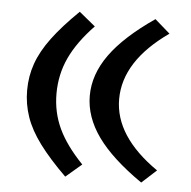

<svg xmlns="http://www.w3.org/2000/svg" viewBox="-44 -584 631 635"><g transform="rotate(5 271.0 -266.5)"><path d="M195.8 -539.6 249.5 -495.6Q193.8 -437.5 168.2 -382.1Q142.6 -326.7 142.6 -263.2Q142.6 -201.7 167.7 -147.9Q192.9 -94.2 248 -37.1L195.3 7.8Q140.6 -45.9 107.4 -90.6Q74.2 -135.3 59.6 -177.7Q44.9 -220.2 44.9 -266.1Q44.9 -312.5 59.8 -354.7Q74.7 -397 107.9 -441.7Q141.1 -486.3 195.8 -539.6ZM447.3 -537.1 497.6 -493.2Q350.6 -390.1 350.6 -263.2Q350.6 -140.1 496.1 -39.1L447.3 5.4Q347.2 -64 300 -129.9Q252.9 -195.8 252.9 -266.1Q252.9 -336.4 300 -402.3Q347.2 -468.3 447.3 -537.1Z"/></g></svg>

Font: Pinar-DS3-FD SemiBold
Style: Regular
Weight: 600
Designer: Amin Abedi
Version: Version 3.000